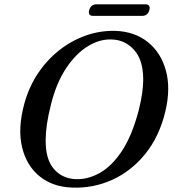

<svg xmlns="http://www.w3.org/2000/svg" viewBox="-20 -856 808 889"><path d="M514.5 -713Q603 -710 664 -661.5Q725 -613 748 -529.8Q771 -446.5 745.5 -339.5Q717.5 -223.5 652.8 -143.5Q588 -63.5 499.8 -23.5Q411.5 16.5 313.5 12.5Q224 9.5 163.2 -39.8Q102.5 -89 82 -175.2Q61.5 -261.5 92.5 -375.5Q113 -451 154.2 -513.8Q195.5 -576.5 252.2 -621.8Q309 -667 376 -691Q443 -715 514.5 -713ZM330 -26.5Q385.5 -24 441.2 -54.8Q497 -85.5 544 -156.2Q591 -227 622 -344Q644 -431 643 -493Q642 -579 601.2 -624.5Q560.5 -670 502 -673Q445 -677 388.5 -643Q332 -609 286.2 -540.2Q240.5 -471.5 215.5 -370.5Q203 -320.5 197.2 -280.5Q191.5 -240.5 191.5 -208.5Q190.5 -119 229 -74.2Q267.5 -29.5 330 -26.5ZM393 -809Q400.5 -836 426.5 -836H653Q678.5 -836 671.5 -809Q664 -782.5 638 -782.5H411.5Q386 -782.5 393 -809Z"/></svg>

Font: Fraunces 9pt S000
Style: Italic
Weight: 400
Italic angle: -16°
Version: Version 1.000; ttfautohint (v1.8.3)